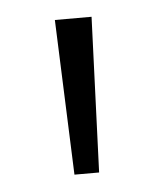

<svg xmlns="http://www.w3.org/2000/svg" viewBox="-33 -896 263 318"><g transform="rotate(-5 99.0 -737.0)"><path d="M79 -608 69 -866H130L120 -608Z"/></g></svg>

Font: Noto Sans Malayalam UI ExtraCondensed Light
Style: Regular
Weight: 300
Width: 2
Designer: Jelle Bosma - Monotype Design Team
Foundry: Monotype Imaging Inc.
Version: Version 2.104; ttfautohint (v1.8.4.7-5d5b)